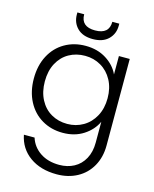

<svg xmlns="http://www.w3.org/2000/svg" viewBox="-144 -837 962 1199"><g transform="rotate(15 337.5 -237.0)"><path d="M525 -427V-546H595V14Q595 89 562.5 147Q530 205 472 236.5Q414 268 340 268Q235 268 165.5 218Q96 168 79 82H148Q166 139 216.5 173Q267 207 340 207Q393 207 435 184.5Q477 162 501 118Q525 74 525 14V-121Q499 -65 442.5 -28.5Q386 8 309 8Q234 8 174.5 -27Q115 -62 81.5 -126Q48 -190 48 -274Q48 -358 81.5 -421.5Q115 -485 174.5 -519.5Q234 -554 309 -554Q386 -554 443 -518Q500 -482 525 -427ZM322 -493Q264 -493 218 -467Q172 -441 145.5 -391.5Q119 -342 119 -274Q119 -207 145.5 -156.5Q172 -106 218 -79.5Q264 -53 322 -53Q378 -53 424.5 -80Q471 -107 498 -157Q525 -207 525 -273Q525 -339 498 -389Q471 -439 424.5 -466Q378 -493 322 -493ZM475 -729Q475 -676 439.5 -641Q404 -606 339 -606Q274 -606 239 -641Q204 -676 204 -729V-742H248Q248 -662 339 -662Q430 -662 430 -742H475Z"/></g></svg>

Font: Poppins-Tabular Light
Style: Regular
Weight: 300
Designer: Ninad Kale (Devanagari), Jonny Pinhorn (Latin)
Foundry: Indian Type Foundry
Version: Version 4.004